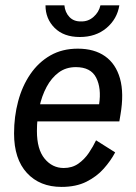

<svg xmlns="http://www.w3.org/2000/svg" viewBox="-20 -697 515 728"><path d="M213.3 11.7Q130.8 11.7 82.1 -41.2Q33.3 -94.2 33.3 -190.8Q33.3 -255 48.8 -312.9Q64.2 -370.8 95 -415.8Q125.8 -460.8 170.8 -486.7Q215.8 -512.5 275 -512.5Q337.5 -512.5 378.3 -483.8Q419.2 -455 435 -399.2Q450.8 -343.3 436.7 -261.7L432.5 -236.7H105L115 -301.7H355.8Q365 -362.5 344.6 -402.5Q324.2 -442.5 267.5 -442.5Q230 -442.5 202.5 -422.1Q175 -401.7 156.7 -367.5Q138.3 -333.3 129.2 -290Q120 -246.7 120 -200Q120 -130.8 149.2 -95.4Q178.3 -60 221.7 -60Q253.3 -60 276.7 -76.2Q300 -92.5 316.7 -117.1Q333.3 -141.7 344.2 -165L416.7 -119.2Q400 -87.5 373.3 -57.5Q346.7 -27.5 307.5 -7.9Q268.3 11.7 213.3 11.7ZM282.5 -556.7Q221.7 -556.7 187.1 -591.2Q152.5 -625.8 152.5 -676.7H224.2Q226.7 -650 243.3 -632.5Q260 -615 287.5 -615.8Q314.2 -615 334.6 -632.9Q355 -650.8 360.8 -676.7H432.5Q424.2 -625 383.8 -590.8Q343.3 -556.7 282.5 -556.7Z"/></svg>

Font: Familjen Grotesk
Style: Italic
Weight: 400
Italic angle: -9.46201°
Designer: Anders Wikstroem, Jonas Baeckman, Matilda Gysing, Kristian Moeller
Foundry: Familjen STHLM AB
Version: Version 2.000